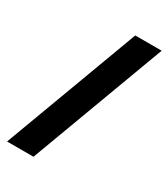

<svg xmlns="http://www.w3.org/2000/svg" viewBox="-181 -804 783 894"><g transform="rotate(30 211.0 -357.0)"><path d="M418 -720 148 6H6L276 -720Z"/></g></svg>

Font: Noto Sans Arabic SemCond ExtBd
Style: Regular
Weight: 800
Width: 4
Designer: Monotype Design Team, Nadine Chahine, Nizar Qandah and Khaled Hosny
Foundry: Monotype Imaging Inc.
Version: Version 2.012; ttfautohint (v1.8.4.7-5d5b)